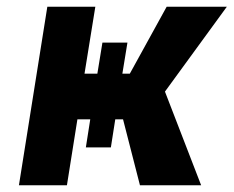

<svg xmlns="http://www.w3.org/2000/svg" viewBox="-20 -548 691 568"><path d="M36 0H178L209 -195H247L234 -112H308L321 -195H344L394 0H575L468 -277L651 -528H473L364 -330H342L357 -422H283L268 -330H230L262 -528H120Z"/></svg>

Font: Asimov Pro
Style: BdObl
Weight: 700
Designer: Google
Version: Version 2.000980; 2014